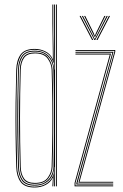

<svg xmlns="http://www.w3.org/2000/svg" viewBox="-20 -820 542 845"><path d="M230.2 0H226.2V-800H230.2ZM222.2 0H218.2L219.2 -85.2H218.2Q217.5 -47.5 194.1 -25.2Q170.8 -3 132.8 -3Q91.5 -3 76 -26.4Q60.5 -49.8 59.5 -84.5Q57 -170 56.2 -238.6Q55.5 -307.2 56.4 -372.9Q57.2 -438.5 59.5 -514.8Q60.5 -550 76.1 -573.5Q91.8 -597 132.8 -597Q170.8 -597 193.6 -574.4Q216.5 -551.8 218.2 -513.5H219.2L218.2 -608.5V-800H222.2ZM132.2 5.2Q88 5.2 70.4 -19.6Q52.8 -44.5 51.5 -84.8Q49.2 -162.2 48.5 -231.1Q47.8 -300 48.6 -368.6Q49.5 -437.2 51.5 -513.8Q52.8 -554.8 70.5 -579.8Q88.2 -604.8 132.5 -604.8Q158 -604.8 180.2 -593.6Q202.5 -582.5 211.8 -560.2H212.8L210.5 -717V-800H214.5V-668.5L216.8 -543.5H215Q207 -573.2 184.4 -587Q161.8 -600.8 132.2 -600.8Q87 -600.8 71.9 -574.4Q56.8 -548 55.5 -513.8Q53.2 -436.5 52.5 -367.6Q51.8 -298.8 52.6 -230.1Q53.5 -161.5 55.5 -84.8Q56.5 -48.8 72.6 -23.8Q88.8 1.2 132.5 1.2Q166.2 1.2 188.8 -15.8Q211.2 -32.8 216 -57.5H217L214.5 0H210.5L210.8 -4.8L212.8 -37.2H211.8Q202.5 -17.8 181.1 -6.2Q159.8 5.2 132.2 5.2ZM133.2 -7Q163 -7 180.9 -19.6Q198.8 -32.2 207 -50.5Q215.2 -68.8 215.5 -85.5Q217.2 -164 217.8 -233.5Q218.2 -303 217.6 -371.1Q217 -439.2 215 -513.8Q214.8 -530.8 206.6 -549.1Q198.5 -567.5 180.6 -580.2Q162.8 -593 133 -593Q92.2 -593 78.2 -569.2Q64.2 -545.5 63.2 -513.5Q60 -400.5 60.1 -299.8Q60.2 -199 63.5 -84.5Q64.5 -50.5 79.5 -28.8Q94.5 -7 133.2 -7ZM133.5 -11Q97.2 -11 82.9 -31.5Q68.5 -52 67.5 -84.5Q65 -170.2 64.2 -238.8Q63.5 -307.2 64.4 -372.8Q65.2 -438.2 67.5 -514.8Q68.5 -548 83 -568.5Q97.5 -589 133.5 -589Q176.2 -589 193.4 -563.9Q210.5 -538.8 211.2 -513.5Q213.5 -438.8 214.2 -370.5Q215 -302.2 214.2 -232.9Q213.5 -163.5 211.2 -85.5Q210.5 -59.5 192.9 -35.2Q175.2 -11 133.5 -11ZM133.8 -15Q173.8 -15 190.1 -38.1Q206.5 -61.2 207.2 -85.5Q209.5 -164.5 210.2 -234.1Q211 -303.8 210.2 -371.8Q209.5 -439.8 207.2 -513.5Q206.5 -538.5 189.9 -561.8Q173.2 -585 133.8 -585Q100 -585 86.1 -565.5Q72.2 -546 71.2 -513.2Q68.2 -407.5 68.1 -303.4Q68 -199.2 71.2 -85.8Q72.2 -53.8 86 -34.4Q99.8 -15 133.8 -15ZM325 -16 483.2 -592.2V-596H312.2V-600H487.2V-591.8L330.2 -20H478.2V-16ZM316.2 -8V-14L474.2 -587V-588H312.2V-592H479.2V-591L320.2 -12H478.2V-8ZM308.2 0V-15L463.2 -580H312.2V-584H468.5L312.2 -14.5V-4H478.2V0ZM330.2 -749.8H335.2L390.2 -644H385.2ZM340.2 -749.8H345.2L392.2 -657.8L396.2 -649.5H398.2L402.2 -657.8L449.2 -749.8H454.2L399.2 -644H395.2ZM350.2 -749.8H355.2L392.8 -673.8L396.2 -664H398.2L401.8 -673.8L439.2 -749.8H444.2L404.2 -669.2L399.2 -658.2H395.2L390.2 -669.2ZM459.2 -749.8H464.2L409.2 -644H404.2Z"/></svg>

Font: Big Shoulders Inline Display Thin
Style: Regular
Weight: 100
Designer: Patric King
Foundry: XO Type Co
Version: Version 1.000